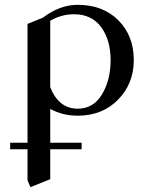

<svg xmlns="http://www.w3.org/2000/svg" viewBox="-20 -472 612 795"><path d="M22 119H94V-373L158 -399Q227 -452 302 -452Q406 -452 470 -388Q534 -324 534 -223Q534 -126 469 -59.5Q404 7 302 7Q239 7 188 -21V119H318V146H188V270L106 303L94 275V146H22ZM188 -111Q223 -22 302 -22Q367 -22 402.5 -81.5Q438 -141 438 -223Q438 -306 399 -359.5Q360 -413 286 -413Q234 -413 188 -386Z"/></svg>

Font: Dihjauti
Style: Bold
Weight: 700
Designer: T. Christopher White
Version: Version 3.0.0